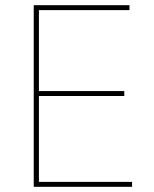

<svg xmlns="http://www.w3.org/2000/svg" viewBox="-20 -720 594 740"><path d="M110 0H489V-19H130V-350H459V-369H130V-681H479V-700H110Z"/></svg>

Font: Fixel Text Thin
Style: Regular
Weight: 100
Width: 4
Designer: AlfaBravo + MacPaw
Foundry: Kyrylo Tkachov, Marchela Mozhyna, Serhii Makarenko, Maria Weinstein, Zakhar Kryvoshyya
Version: Version 1.211